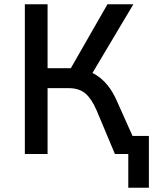

<svg xmlns="http://www.w3.org/2000/svg" viewBox="-20 -725 721 904"><path d="M584 159V0H539V-85H681V159ZM97 0V-705H204V-404H323L301 -382L486 -705H608L405 -364L359 -399Q397 -393 429 -374Q461 -355 486.5 -323.5Q512 -292 531 -248L642 0H521L435 -205Q412 -259 382.5 -284.5Q353 -310 303 -310H204V0Z"/></svg>

Font: Nunito Sans 7pt SemiCondensed SemiBold
Style: Regular
Weight: 600
Width: 4
Designer: Vernon Adams
Foundry: Vernon Adams
Version: Version 3.101;gftools[0.9.27]